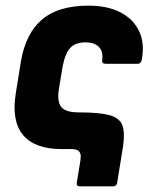

<svg xmlns="http://www.w3.org/2000/svg" viewBox="-20 -528 533 680"><path d="M263 132Q250 132 252 119L265 39Q267 24 264.5 16Q262 8 254.5 4Q247 0 232 0H199Q103 0 61.5 -50Q20 -100 36 -198L54 -310Q71 -410 129 -459Q187 -508 293 -508Q361 -508 407 -484Q453 -460 473 -417Q493 -374 482 -316Q479 -302 468 -302H354Q340 -302 342 -316Q346 -346 330 -362Q314 -378 283 -378Q247 -378 229 -358.5Q211 -339 202 -294L188 -209Q182 -166 198 -148Q214 -130 258 -130Q330 -130 366.5 -120.5Q403 -111 413 -85Q423 -59 416 -11L395 119Q393 132 380 132Z"/></svg>

Font: Sofia Sans Semi Condensed Black
Style: Italic
Weight: 900
Italic angle: -9°
Version: Version 4.100